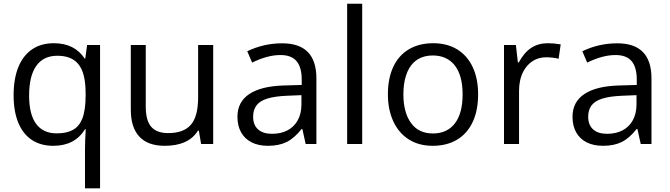

<svg xmlns="http://www.w3.org/2000/svg" viewBox="-20 -780 3630 1040"><path d="M444.3 -80.1H440.4Q385.7 9.8 268.6 9.8Q200.7 9.8 152.6 -22Q104.5 -53.7 79.1 -115.2Q53.7 -176.8 53.7 -263.7Q53.7 -353 79.3 -416.3Q105 -479.5 153.8 -512.7Q202.6 -545.9 271.5 -545.9Q383.8 -545.9 438.5 -462.9H441.9L451.7 -536.1H522V240.2H440.4V31.7Q440.4 -13.7 444.3 -80.1ZM425.8 -137.2Q443.8 -183.6 443.8 -263.2V-272.9Q443.8 -331.1 433.6 -371.1Q423.3 -411.1 402.3 -435.1Q365.7 -478 290.5 -478Q215.3 -478 176.5 -423.1Q137.7 -368.2 137.7 -262.2Q137.7 -160.2 175.8 -108.9Q213.9 -57.6 287.1 -57.6Q341.8 -57.6 375.5 -76.7Q409.2 -95.7 425.8 -137.2Z M688.5 -186V-536.1H769.5V-202.1Q769.5 -127.9 798.8 -93.5Q828.1 -59.1 891.1 -59.1Q974.6 -59.1 1013.2 -103.5Q1033.7 -127 1043.5 -164.3Q1053.2 -201.7 1053.2 -254.9V-536.1H1134.8V0H1069.3L1057.1 -72.3H1052.2Q1001.5 9.8 872.1 9.8Q781.2 9.8 734.9 -39.8Q688.5 -89.4 688.5 -186Z M1635.7 0 1617.7 -81.5H1613.8Q1574.7 -31.7 1533 -11Q1491.2 9.8 1431.6 9.8Q1379.9 9.8 1342.8 -9Q1305.7 -27.8 1285.9 -63.2Q1266.1 -98.6 1266.1 -147.5Q1266.1 -227.5 1329.8 -270.3Q1393.6 -313 1515.1 -316.9L1614.3 -319.8V-348.6Q1614.3 -415.5 1586.4 -448.7Q1558.6 -481.9 1499 -481.9Q1428.7 -481.9 1345.7 -440.9L1319.3 -502.4Q1408.2 -545.4 1508.8 -545.4Q1693.8 -545.4 1693.8 -355.5V0ZM1612.8 -214.4V-264.6L1531.7 -261.2Q1466.8 -258.3 1427.2 -245.8Q1387.7 -233.4 1369.4 -209.2Q1351.1 -185.1 1351.1 -147.5Q1351.1 -103.5 1377.7 -79.3Q1404.3 -55.2 1453.1 -55.2Q1502 -55.2 1537.8 -74.2Q1573.7 -93.3 1593.3 -129.4Q1612.8 -165.5 1612.8 -214.4Z M1941.9 0H1860.4V-759.8H1941.9Z M2081.1 -269Q2081.1 -356 2110.4 -418.2Q2139.6 -480.5 2195.1 -513.2Q2250.5 -545.9 2326.7 -545.9Q2401.9 -545.9 2456.5 -512.5Q2511.2 -479 2540.5 -416.5Q2569.8 -354 2569.8 -269Q2569.8 -182.1 2540.5 -119.4Q2511.2 -56.6 2455.8 -23.4Q2400.4 9.8 2323.7 9.8Q2248 9.8 2193.4 -25.4Q2138.7 -60.5 2109.9 -123.8Q2081.1 -187 2081.1 -269ZM2444.8 -112.8Q2485.8 -167 2485.8 -269Q2485.8 -373.5 2441.4 -428.2Q2420.9 -453.1 2391.6 -466.3Q2362.3 -479.5 2324.7 -479.5Q2260.3 -479.5 2220.2 -440.9Q2193.4 -414.6 2179.2 -370.8Q2165 -327.1 2165 -269Q2165 -217.8 2176.3 -177.7Q2187.5 -137.7 2209 -110.4Q2249 -57.1 2325.7 -57.1Q2364.3 -57.1 2394.3 -71.3Q2424.3 -85.4 2444.8 -112.8Z M2710 -536.1H2774.4L2785.2 -441.9H2790Q2819.8 -496.6 2858.2 -521.2Q2896.5 -545.9 2947.8 -545.9Q2980.5 -545.9 3017.1 -539.6L3005.9 -461.9Q2973.1 -469.7 2938 -469.7Q2897.5 -469.7 2865.7 -449.5Q2834 -429.2 2814.9 -393.1Q2791.5 -348.6 2791.5 -288.1V0H2710Z M3450.7 0 3432.6 -81.5H3428.7Q3389.6 -31.7 3347.9 -11Q3306.2 9.8 3246.6 9.8Q3194.8 9.8 3157.7 -9Q3120.6 -27.8 3100.8 -63.2Q3081.1 -98.6 3081.1 -147.5Q3081.1 -227.5 3144.8 -270.3Q3208.5 -313 3330.1 -316.9L3429.2 -319.8V-348.6Q3429.2 -415.5 3401.4 -448.7Q3373.5 -481.9 3314 -481.9Q3243.7 -481.9 3160.6 -440.9L3134.3 -502.4Q3223.1 -545.4 3323.7 -545.4Q3508.8 -545.4 3508.8 -355.5V0ZM3427.7 -214.4V-264.6L3346.7 -261.2Q3281.7 -258.3 3242.2 -245.8Q3202.6 -233.4 3184.3 -209.2Q3166 -185.1 3166 -147.5Q3166 -103.5 3192.6 -79.3Q3219.2 -55.2 3268.1 -55.2Q3316.9 -55.2 3352.8 -74.2Q3388.7 -93.3 3408.2 -129.4Q3427.7 -165.5 3427.7 -214.4Z"/></svg>

Font: Viking Open Sans
Style: Regular
Weight: 400
Foundry: Ascender Corporation
Version: Version 2.001